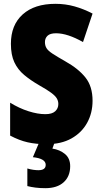

<svg xmlns="http://www.w3.org/2000/svg" viewBox="-20 -744 531 1004"><path d="M464 -217Q464 -153 435.5 -101.5Q407 -50 353.5 -20Q300 10 223 10Q168 10 124 0Q80 -10 33 -35V-207Q80 -178 128.5 -162.5Q177 -147 217 -147Q252 -147 268.5 -162Q285 -177 285 -200Q285 -216 277 -229.5Q269 -243 247.5 -259Q226 -275 185 -298Q140 -324 106.5 -352Q73 -380 55 -418.5Q37 -457 37 -515Q37 -613 98.5 -668.5Q160 -724 270 -724Q322 -724 370 -710.5Q418 -697 464 -673L414 -524Q333 -570 273 -570Q242 -570 228.5 -557Q215 -544 215 -524Q215 -506 223 -492.5Q231 -479 254.5 -463.5Q278 -448 322 -423Q390 -385 427 -338.5Q464 -292 464 -217ZM347 125Q347 178 313 209Q279 240 217 240Q189 240 165.5 237Q142 234 123 229V137Q140 142 154.5 144Q169 146 181 146Q219 146 219 118Q219 85 152 78L185 0H266L254 33Q293 39 320 61.5Q347 84 347 125Z"/></svg>

Font: Noto Sans Lao Looped Condensed Black
Style: Regular
Weight: 900
Width: 3
Designer: Mark Frömberg, Ben Mitchell
Foundry: The Fontpad Ltd
Version: Version 1.002; ttfautohint (v1.8.4.7-5d5b)